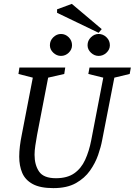

<svg xmlns="http://www.w3.org/2000/svg" viewBox="-20 -959 694 989"><path d="M255 10Q187 10 148.5 -11Q110 -32 94.5 -68.5Q79 -105 79 -152Q79 -178 82.5 -206.5Q86 -235 92 -264L149 -559L75 -578L80 -611H316L311 -578L228 -559L171 -264Q166 -236 162 -209.5Q158 -183 158 -162Q158 -109 181.5 -75Q205 -41 268 -41Q326 -41 362 -66Q398 -91 418.5 -135.5Q439 -180 450 -237L512 -559L435 -578L441 -611H654L648 -578L569 -559L506 -236Q500 -203 485.5 -161Q471 -119 443.5 -80Q416 -41 370.5 -15.5Q325 10 255 10ZM488 -671Q466 -671 448.5 -687.5Q431 -704 431 -726Q431 -750 448.5 -767Q466 -784 488 -784Q511 -784 528.5 -767Q546 -750 546 -726Q546 -704 528.5 -687.5Q511 -671 488 -671ZM294 -671Q272 -671 254.5 -687.5Q237 -704 237 -726Q237 -750 254.5 -767Q272 -784 294 -784Q317 -784 334 -767Q351 -750 351 -726Q351 -704 334 -687.5Q317 -671 294 -671ZM488 -790 274 -893V-911L350 -939L504 -809Z"/></svg>

Font: Manuale
Style: Italic
Weight: 400
Italic angle: -11°
Designer: Eduardo Tunni / Pablo Cosgaya
Foundry: Eduardo Tunni / Pablo Cosgaya
Version: Version 1.002